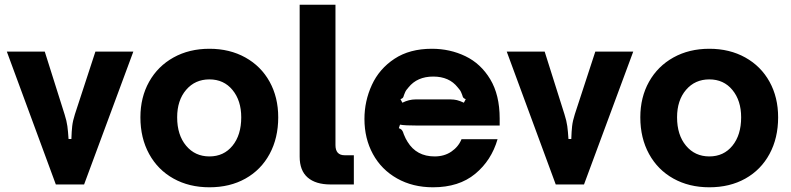

<svg xmlns="http://www.w3.org/2000/svg" viewBox="-20 -783 3359 815"><path d="M217 0 9 -564H170L254 -298Q263 -270 266 -247.5Q269 -225 271 -193H283Q284 -225 286.5 -247.5Q289 -270 298 -298L385 -564H546L337 0Z M576 -285Q576 -370 613 -436Q650 -502 716.5 -539Q783 -576 869 -576Q955 -576 1021.5 -539Q1088 -502 1124.5 -436Q1161 -370 1161 -285Q1161 -197 1124.5 -129.5Q1088 -62 1022 -25Q956 12 869 12Q783 12 716.5 -25Q650 -62 613 -129.5Q576 -197 576 -285ZM1004 -285Q1004 -356 967 -401Q930 -446 869 -446Q808 -446 770 -401.5Q732 -357 732 -285Q732 -210 770 -164.5Q808 -119 869 -119Q930 -119 967 -164.5Q1004 -210 1004 -285Z M1383 0Q1320 0 1286 -29.5Q1252 -59 1252 -118V-763H1404V-167Q1404 -124 1443 -124H1482V0Z M1527 -278Q1527 -354 1558.5 -422.5Q1590 -491 1654.5 -533.5Q1719 -576 1813 -576Q1890 -576 1955.5 -544.5Q2021 -513 2061 -446.5Q2101 -380 2101 -280V-250H1757Q1696 -250 1678 -254L1673 -239Q1682 -236 1686.5 -230Q1691 -224 1694 -213Q1702 -193 1710 -181Q1748 -119 1825 -119Q1866 -119 1896 -139.5Q1926 -160 1939 -192H2092Q2066 -102 1997 -45Q1928 12 1818 12Q1732 12 1665.5 -25.5Q1599 -63 1563 -129Q1527 -195 1527 -278ZM1688 -347Q1716 -361 1744 -361H1892Q1907 -361 1919.5 -358Q1932 -355 1949 -347L1957 -362Q1949 -365 1946.5 -368.5Q1944 -372 1942 -380Q1941 -382 1937.5 -391Q1934 -400 1923 -412Q1887 -458 1819 -458Q1751 -458 1714 -412Q1703 -400 1699.5 -391Q1696 -382 1695 -380Q1693 -372 1690.5 -368.5Q1688 -365 1680 -362Z M2339 0 2131 -564H2292L2376 -298Q2385 -270 2388 -247.5Q2391 -225 2393 -193H2405Q2406 -225 2408.5 -247.5Q2411 -270 2420 -298L2507 -564H2668L2459 0Z M2698 -285Q2698 -370 2735 -436Q2772 -502 2838.5 -539Q2905 -576 2991 -576Q3077 -576 3143.5 -539Q3210 -502 3246.5 -436Q3283 -370 3283 -285Q3283 -197 3246.5 -129.5Q3210 -62 3144 -25Q3078 12 2991 12Q2905 12 2838.5 -25Q2772 -62 2735 -129.5Q2698 -197 2698 -285ZM3126 -285Q3126 -356 3089 -401Q3052 -446 2991 -446Q2930 -446 2892 -401.5Q2854 -357 2854 -285Q2854 -210 2892 -164.5Q2930 -119 2991 -119Q3052 -119 3089 -164.5Q3126 -210 3126 -285Z"/></svg>

Font: Open Sauce Sans ExtraBold
Style: Regular
Weight: 800
Designer: Alfredo Marco Pradil
Foundry: Creative Sauce Fz LLC
Version: Version 1.477